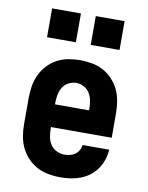

<svg xmlns="http://www.w3.org/2000/svg" viewBox="-84 -797 668 866"><g transform="rotate(10 250.0 -364.0)"><path d="M252 8Q225 8 197.5 3Q170 -2 145.5 -15Q121 -28 102 -48Q83 -68 71 -93Q59 -118 54.5 -145Q50 -172 50 -200V-320Q50 -347 54.5 -374.5Q59 -402 70.5 -426.5Q82 -451 101 -471.5Q120 -492 144 -505Q168 -518 195.5 -523Q223 -528 250 -528Q277 -528 304.5 -523Q332 -518 356 -505Q380 -492 399 -471.5Q418 -451 429.5 -426.5Q441 -402 445.5 -374.5Q450 -347 450 -320V-208H172V-200Q172 -181 175.5 -162.5Q179 -144 189 -128.5Q199 -113 216.5 -104.5Q234 -96 252 -96Q265 -96 278 -99Q291 -102 301.5 -109.5Q312 -117 318.5 -128.5Q325 -140 326 -153H448Q447 -130 439.5 -107Q432 -84 418.5 -64.5Q405 -45 386 -30.5Q367 -16 345 -7.5Q323 1 299.5 4.5Q276 8 252 8ZM172 -312H328V-320Q328 -338 324.5 -356.5Q321 -375 311.5 -390.5Q302 -406 285 -415Q268 -424 250 -424Q232 -424 215 -415Q198 -406 188.5 -390.5Q179 -375 175.5 -356.5Q172 -338 172 -320ZM284 -604V-736H416V-604ZM84 -604V-736H216V-604Z"/></g></svg>

Font: Iosevka SS04 Extrabold
Style: Regular
Weight: 800
Monospace: yes
Designer: Belleve Invis
Foundry: Belleve Invis
Version: Version 19.0.0; ttfautohint (v1.8.4)